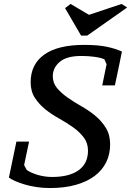

<svg xmlns="http://www.w3.org/2000/svg" viewBox="-20 -939 663 971"><path d="M102 -104 127 -223H63L25 -41C33 -35 43.8 -29 57.5 -23C71.2 -17 87 -11.3 105 -6C123 -0.7 142.8 3.7 164.5 7C186.2 10.3 208.7 12 232 12C281.3 12 325 6.7 363 -4C401 -14.7 432.8 -29.7 458.5 -49C484.2 -68.3 503.7 -91.5 517 -118.5C530.3 -145.5 537 -175.7 537 -209C537 -241 529.8 -268.7 515.5 -292C501.2 -315.3 483.3 -335.8 462 -353.5C440.7 -371.2 417.3 -387.2 392 -401.5C366.7 -415.8 343.3 -430.5 322 -445.5C300.7 -460.5 282.8 -476.5 268.5 -493.5C254.2 -510.5 247 -530.7 247 -554C247 -582 258.7 -606 282 -626C305.3 -646 342 -656 392 -656C415.3 -656 437.7 -654.5 459 -651.5C480.3 -648.5 496.7 -644.3 508 -639L519 -614L497 -507H561L579 -592C581 -602.7 583.2 -613.2 585.5 -623.5C587.8 -633.8 589.7 -643 591 -651C592.3 -659 593.7 -665.5 595 -670.5L597 -678C575.7 -688 550 -696.2 520 -702.5C490 -708.8 452 -712 406 -712C317.3 -712 250 -695.7 204 -663C158 -630.3 135 -583.7 135 -523C135 -492.3 142.2 -466 156.5 -444C170.8 -422 188.7 -402.5 210 -385.5C231.3 -368.5 254.7 -353 280 -339C305.3 -325 328.7 -310.3 350 -295C371.3 -279.7 389.2 -262.7 403.5 -244C417.8 -225.3 425 -203 425 -177C425 -133.7 409.2 -100.7 377.5 -78C345.8 -55.3 301 -44 243 -44C230.3 -44 217.5 -45 204.5 -47C191.5 -49 179.2 -51.8 167.5 -55.5C155.8 -59.2 145.3 -63.2 136 -67.5C126.7 -71.8 119.7 -76 115 -80ZM595 -919 430 -864 337 -919 309 -898 390 -759H421L623 -901Z"/></svg>

Font: PT Serif Caption
Style: Italic
Weight: 400
Italic angle: -12°
Designer: A.Korolkova, O.Umpeleva, V.Yefimov
Foundry: ParaType Ltd
Version: Version 1.000W OFL